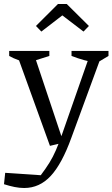

<svg xmlns="http://www.w3.org/2000/svg" viewBox="-50 -739 563 961"><path d="M-30 183 -24 126 154 138Q179 105 197 76Q215 47 229.5 13.5Q244 -20 260 -65L403 -474H463L307 -49Q260 81 204 141.5Q148 202 71 202Q48 202 23 197Q-2 192 -30 183ZM200 -9 32 -474H118L268 -25ZM90 -425Q65 -430 41 -438.5Q17 -447 -4 -459V-484H197V-459ZM436 -425Q403 -429 371 -438Q339 -447 308 -459V-484H493V-459ZM284 -719 395 -609 368 -581 262 -662 157 -581 130 -609 240 -719Z"/></svg>

Font: Piazzolla 24pt
Style: Regular
Weight: 400
Designer: Juan Pablo del Peral
Foundry: Huerta Tipografica
Version: Version 2.005